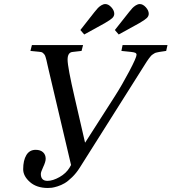

<svg xmlns="http://www.w3.org/2000/svg" viewBox="-20 -914 845 946"><path d="M545.9 -766.1 616.2 -855Q626 -867.2 632.3 -874Q638.7 -880.9 648.9 -887.5Q659.2 -894 668.9 -894Q684.1 -894 698.5 -878.2Q712.9 -862.3 712.9 -846.2Q712.9 -834.5 703.4 -825.2Q693.8 -815.9 666 -799.8L564.9 -744.1ZM376 -766.1 445.8 -855Q455.6 -867.2 462.2 -874.3Q468.8 -881.3 479 -887.7Q489.3 -894 499 -894Q514.2 -894 528.6 -878.2Q543 -862.3 543 -846.2Q543 -834.5 533.4 -825.2Q523.9 -815.9 496.1 -799.8L395 -744.1ZM94.2 -80.1Q94.2 -124 109.9 -149.9Q125.5 -175.8 155.8 -175.8Q179.2 -175.8 192.1 -163.8Q205.1 -151.9 205.1 -131.8Q205.1 -117.2 193.1 -91.8Q181.2 -66.4 181.2 -57.1Q181.2 -22.9 213.9 -22.9Q240.2 -22.9 273.2 -41.5Q306.2 -60.1 323.2 -88.9L330.1 -101.1L219.2 -571.8Q216.8 -581.5 213.6 -596.2Q210.4 -610.8 209 -616.9Q207.5 -623 204.8 -632.1Q202.1 -641.1 199.7 -644.3Q197.3 -647.5 192.9 -651.9Q188.5 -656.2 183.1 -657.5Q177.7 -658.7 169.9 -659.2L129.9 -663.1L137.2 -691.9H389.2L381.8 -663.1L338.9 -658.2Q313 -656.7 313 -620.1Q313 -583.5 348.1 -432.1L398.9 -211.9H399.9L545.9 -439.9Q581.5 -495.6 617.2 -563.2Q652.8 -630.9 652.8 -644Q652.8 -650.9 646.5 -653.8Q640.1 -656.7 626 -658.2L578.1 -663.1L584 -691.9H805.2L798.8 -663.1Q792.5 -662.1 780.5 -660.4Q768.6 -658.7 764.6 -658Q760.7 -657.2 752.7 -655.5Q744.6 -653.8 741.5 -651.6Q738.3 -649.4 732.7 -646Q727.1 -642.6 723.1 -637.7Q719.2 -632.8 714.1 -626.5Q709 -620.1 703.1 -610.8L373 -87.9Q356 -61 335.4 -41Q314.9 -21 298.3 -11.2Q281.7 -1.5 263.4 4.2Q245.1 9.8 235.4 11Q225.6 12.2 215.8 12.2Q160.6 12.2 127.4 -17.1Q94.2 -46.4 94.2 -80.1Z"/></svg>

Font: Linguistics Pro
Style: Italic
Weight: 400
Italic angle: -12°
Designer: Stefan Peev, Context Ltd
Foundry: Stefan Peev, Context Ltd
Version: Version 001.000